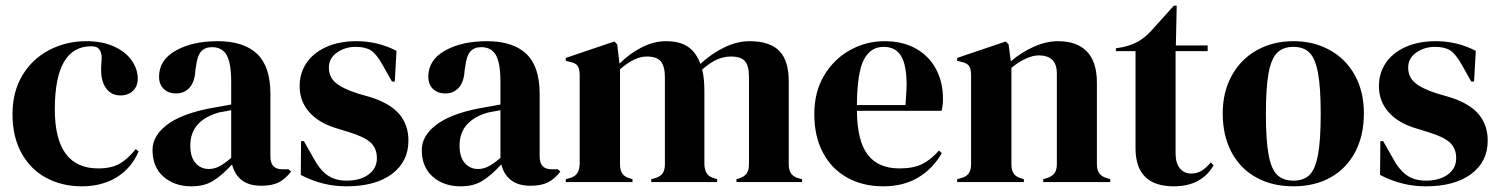

<svg xmlns="http://www.w3.org/2000/svg" viewBox="-20 -641 5282 676"><path d="M24 -239Q24 -318 59 -376Q94 -434 153.5 -465Q213 -496 285 -496Q340 -496 381 -477.5Q422 -459 443.5 -428.5Q465 -398 465 -364Q465 -337 448 -321Q431 -305 404 -305Q372 -305 354 -329.5Q336 -354 336 -395Q336 -408 337 -418.5Q338 -429 338 -437Q338 -446 337 -450Q333 -466 325 -472Q317 -478 301 -478Q173 -478 173 -256Q173 -48 326 -48Q371 -48 400 -64Q429 -80 458 -116L468 -108Q443 -49 391 -17Q339 15 268 15Q199 15 143.5 -14.5Q88 -44 56 -101.5Q24 -159 24 -239Z M517 -113Q517 -162 566.5 -200.5Q616 -239 716 -259L794 -273V-352Q794 -419 778 -447Q762 -475 726 -475Q701 -475 687.5 -459Q674 -443 670 -406L668 -395Q666 -353 647.5 -332.5Q629 -312 600 -312Q573 -312 556.5 -328Q540 -344 540 -371Q540 -430 599 -463Q658 -496 746 -496Q838 -496 885 -451.5Q932 -407 932 -311V-90Q932 -45 974 -45H996L1005 -37Q985 -11 961.5 1Q938 13 900 13Q857 13 831.5 -6.5Q806 -26 797 -62Q761 -23 730 -4Q699 15 654 15Q594 15 555.5 -19Q517 -53 517 -113ZM794 -85V-253L751 -245Q703 -232 676.5 -203Q650 -174 650 -128Q650 -88 668.5 -67Q687 -46 715 -46Q734 -46 751.5 -55Q769 -64 794 -85Z M1039 -25 1040 -144H1050L1084 -84Q1106 -43 1133 -24Q1160 -5 1200 -5Q1248 -5 1277.5 -26.5Q1307 -48 1307 -84Q1307 -118 1285.5 -138.5Q1264 -159 1208 -176L1166 -189Q1104 -207 1069.5 -245.5Q1035 -284 1035 -338Q1035 -383 1058.5 -418.5Q1082 -454 1127.5 -475Q1173 -496 1236 -496Q1310 -496 1376 -462L1370 -354H1360L1325 -416Q1305 -451 1286 -463.5Q1267 -476 1232 -476Q1195 -476 1166.5 -456Q1138 -436 1138 -403Q1138 -370 1162 -349.5Q1186 -329 1239 -312L1284 -299Q1354 -277 1386 -239Q1418 -201 1418 -146Q1418 -72 1360 -28.5Q1302 15 1199 15Q1116 15 1039 -25Z M1465 -113Q1465 -162 1514.5 -200.5Q1564 -239 1664 -259L1742 -273V-352Q1742 -419 1726 -447Q1710 -475 1674 -475Q1649 -475 1635.5 -459Q1622 -443 1618 -406L1616 -395Q1614 -353 1595.5 -332.5Q1577 -312 1548 -312Q1521 -312 1504.5 -328Q1488 -344 1488 -371Q1488 -430 1547 -463Q1606 -496 1694 -496Q1786 -496 1833 -451.5Q1880 -407 1880 -311V-90Q1880 -45 1922 -45H1944L1953 -37Q1933 -11 1909.5 1Q1886 13 1848 13Q1805 13 1779.5 -6.5Q1754 -26 1745 -62Q1709 -23 1678 -4Q1647 15 1602 15Q1542 15 1503.5 -19Q1465 -53 1465 -113ZM1742 -85V-253L1699 -245Q1651 -232 1624.5 -203Q1598 -174 1598 -128Q1598 -88 1616.5 -67Q1635 -46 1663 -46Q1682 -46 1699.5 -55Q1717 -64 1742 -85Z M1972 -10 1986 -14Q2004 -19 2012 -30.5Q2020 -42 2021 -63V-210V-265V-376Q2021 -398 2014 -408.5Q2007 -419 1987 -423L1972 -427V-437L2143 -495L2153 -485L2161 -417Q2196 -452 2239 -474Q2282 -496 2325 -496Q2373 -496 2402 -476.5Q2431 -457 2446 -416Q2486 -453 2531 -474.5Q2576 -496 2619 -496Q2690 -496 2723.5 -462Q2757 -428 2757 -355V-210V-62Q2757 -42 2765.5 -30Q2774 -18 2793 -13L2804 -10V0H2573V-10L2583 -13Q2601 -19 2609 -30.5Q2617 -42 2617 -63V-210V-369Q2617 -410 2602.5 -426Q2588 -442 2554 -442Q2528 -442 2503.5 -431Q2479 -420 2452 -396Q2460 -368 2460 -321V-210V-62Q2461 -41 2469 -29.5Q2477 -18 2496 -13L2505 -10V0H2273V-10L2287 -14Q2306 -20 2313.5 -31.5Q2321 -43 2321 -63V-210V-368Q2321 -408 2306.5 -425Q2292 -442 2257 -442Q2214 -442 2163 -397V-210V-62Q2163 -42 2171 -30Q2179 -18 2198 -13L2207 -10V0H1972Z M3286 -111 3296 -102Q3264 -46 3212 -15.5Q3160 15 3090 15Q3018 15 2963 -15.5Q2908 -46 2877.5 -103.5Q2847 -161 2847 -239Q2847 -318 2882 -376Q2917 -434 2973.5 -465Q3030 -496 3094 -496Q3158 -496 3204.5 -470Q3251 -444 3275.5 -398Q3300 -352 3300 -294Q3300 -266 3295 -251H2997Q2998 -145 3035 -96.5Q3072 -48 3147 -48Q3195 -48 3226 -63Q3257 -78 3286 -111ZM2997 -271H3168Q3172 -323 3172 -341Q3172 -412 3152.5 -444Q3133 -476 3091 -476Q3045 -476 3021.5 -431Q2998 -386 2997 -271Z M3350 -10 3364 -14Q3383 -19 3391 -31Q3399 -43 3399 -63V-210V-265V-376Q3399 -398 3392 -408.5Q3385 -419 3365 -423L3350 -427V-437L3521 -495L3531 -485L3539 -425Q3576 -457 3620 -476.5Q3664 -496 3705 -496Q3772 -496 3807 -459.5Q3842 -423 3842 -350V-210V-62Q3842 -42 3851 -30Q3860 -18 3880 -13L3889 -10V0H3653V-10L3666 -14Q3685 -20 3693 -31.5Q3701 -43 3701 -63V-210V-382Q3701 -446 3637 -446Q3617 -446 3591.5 -434.5Q3566 -423 3541 -402V-210V-62Q3541 -42 3549 -30Q3557 -18 3576 -13L3585 -10V0H3350Z M3978 -119V-215V-461H3909V-471L3933 -475Q3964 -482 3986.5 -494.5Q4009 -507 4031 -530L4113 -621H4123L4120 -481H4232V-461H4119V-101Q4119 -67 4134 -48.5Q4149 -30 4174 -30Q4194 -30 4210 -39.5Q4226 -49 4243 -69L4253 -59Q4210 15 4113 15Q3978 15 3978 -119Z M4285 -242Q4285 -318 4317.5 -376Q4350 -434 4406.5 -465Q4463 -496 4534 -496Q4605 -496 4661.5 -465Q4718 -434 4750 -376.5Q4782 -319 4782 -242Q4782 -164 4751.5 -106Q4721 -48 4665 -16.5Q4609 15 4534 15Q4459 15 4402.5 -16.5Q4346 -48 4315.5 -106Q4285 -164 4285 -242ZM4630 -240Q4630 -333 4620.5 -384Q4611 -435 4590.5 -455.5Q4570 -476 4534 -476Q4498 -476 4477 -455.5Q4456 -435 4446.5 -384Q4437 -333 4437 -240Q4437 -147 4446.5 -96Q4456 -45 4477 -25Q4498 -5 4534 -5Q4570 -5 4590.5 -25Q4611 -45 4620.5 -96Q4630 -147 4630 -240Z M4839 -25 4840 -144H4850L4884 -84Q4906 -43 4933 -24Q4960 -5 5000 -5Q5048 -5 5077.5 -26.5Q5107 -48 5107 -84Q5107 -118 5085.5 -138.5Q5064 -159 5008 -176L4966 -189Q4904 -207 4869.5 -245.5Q4835 -284 4835 -338Q4835 -383 4858.5 -418.5Q4882 -454 4927.5 -475Q4973 -496 5036 -496Q5110 -496 5176 -462L5170 -354H5160L5125 -416Q5105 -451 5086 -463.5Q5067 -476 5032 -476Q4995 -476 4966.5 -456Q4938 -436 4938 -403Q4938 -370 4962 -349.5Q4986 -329 5039 -312L5084 -299Q5154 -277 5186 -239Q5218 -201 5218 -146Q5218 -72 5160 -28.5Q5102 15 4999 15Q4916 15 4839 -25Z"/></svg>

Font: DeepMind Serif Display
Style: Regular
Weight: 800
Designer: Frank Grießhammer / Modifications: Colophon Foundry
Foundry: Colophon Foundry
Version: Version 5.002